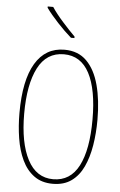

<svg xmlns="http://www.w3.org/2000/svg" viewBox="-63 -994 655 1047"><g transform="rotate(5 265.0 -470.5)"><path d="M266 10Q205 10 163.5 -20.5Q122 -51 97.5 -103Q73 -155 62.5 -221Q52 -287 52 -359Q52 -538 107.5 -631Q163 -724 267 -724Q342 -724 388.5 -677.5Q435 -631 457 -548.5Q479 -466 479 -359Q479 -285 468 -218.5Q457 -152 433 -100.5Q409 -49 368 -19.5Q327 10 266 10ZM266 -15Q360 -15 406 -104Q452 -193 452 -358Q452 -522 405.5 -610.5Q359 -699 266 -699Q171 -699 124.5 -608.5Q78 -518 78 -358Q78 -198 126 -106.5Q174 -15 266 -15ZM296 -792Q260 -823 220 -866Q180 -909 155 -944V-951H185Q208 -916 245.5 -874Q283 -832 315 -800V-792Z"/></g></svg>

Font: Noto Sans Mono Condensed Thin
Style: Regular
Weight: 100
Width: 3
Designer: Monotype Design Team
Foundry: Monotype Imaging Inc.
Version: Version 2.014; ttfautohint (v1.8.4.7-5d5b)